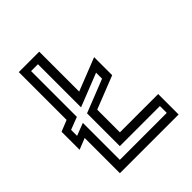

<svg xmlns="http://www.w3.org/2000/svg" viewBox="-195 -820 940 940"><g transform="rotate(-45 275.0 -350.0)"><path d="M90.5 0V-244L32 -220.5V-345.5L90.5 -369V-700H232V-423.5L403 -491V-366L232 -298.5V-141.5H497V0ZM136.5 -46.5H461.5V-94H184V-321L356 -389V-430.5L184 -362.5V-661H136.5V-344L71.5 -319V-277.5L136.5 -302.5Z"/></g></svg>

Font: Tourney Thin Medium
Style: Regular
Weight: 500
Version: Version 1.015